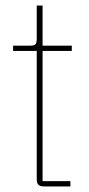

<svg xmlns="http://www.w3.org/2000/svg" viewBox="-20 -670 320 690"><path d="M139 0Q124 0 118 -6Q112 -12 112 -27V-487H27V-506H91Q104 -506 108 -511.5Q112 -517 112 -530V-650H133V-506H238V-487H133V-19H233V0Z"/></svg>

Font: IBM Plex Sans Cond Thin
Style: Regular
Weight: 100
Width: 3
Designer: Mike Abbink, Paul van der Laan, Pieter van Rosmalen
Foundry: Bold Monday
Version: Version 1.3